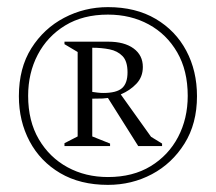

<svg xmlns="http://www.w3.org/2000/svg" viewBox="-20 -784 606 539"><path d="M283 -265Q205 -265 149 -298Q93 -331 63 -387.5Q33 -444 33 -514Q33 -593 68 -648.5Q103 -704 160 -734Q217 -764 283 -764Q361 -764 417 -731Q473 -698 503 -641.5Q533 -585 533 -514Q533 -437 498 -381Q463 -325 406.5 -295Q350 -265 283 -265ZM283 -287Q353 -287 403 -317.5Q453 -348 480 -399.5Q507 -451 507 -515Q507 -586 477.5 -637Q448 -688 397.5 -715.5Q347 -743 283 -743Q213 -743 163 -712.5Q113 -682 86 -630.5Q59 -579 59 -515Q59 -444 89 -393Q119 -342 169.5 -314.5Q220 -287 283 -287ZM161 -374V-382L198 -401V-638L161 -660V-667H284Q329 -667 355 -648Q381 -629 381 -596Q381 -568 363 -549Q345 -530 319 -519L404 -400L435 -381V-374H368L283 -509Q277 -508 268.5 -507.5Q260 -507 239 -507V-401L289 -381V-374ZM270 -523Q307 -523 322.5 -536.5Q338 -550 338 -581Q338 -612 324 -626.5Q310 -641 287.5 -645.5Q265 -650 239 -650V-526Q246 -525 254 -524Q262 -523 270 -523Z"/></svg>

Font: Ancizar Serif Light
Style: Regular
Weight: 300
Designer: Cesar Puertas, Viviana Monsalve, Julian Moncada, Julian Prieto, Jose Castro, Felipe Aragon, Mariel Hernandez, Sara Alarc
Version: Version 8.100